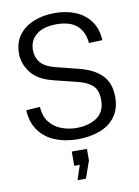

<svg xmlns="http://www.w3.org/2000/svg" viewBox="-102 -789 796 1098"><g transform="rotate(-10 295.5 -240.0)"><path d="M297 12Q223 11 165.5 -13.5Q108 -38 74.5 -86Q41 -134 38 -203L118 -208Q121 -155 146.5 -121Q172 -87 212.5 -70.5Q253 -54 299 -53Q372 -52 421 -84Q470 -116 470 -186Q470 -245 439 -272Q408 -299 352 -312L219 -345Q131 -367 92 -418.5Q53 -470 53 -528Q53 -592 85 -635Q117 -678 171.5 -700Q226 -722 293 -722Q359 -722 412.5 -700.5Q466 -679 499 -634.5Q532 -590 536 -522L458 -519Q444 -657 294 -657Q217 -657 176 -624Q135 -591 135 -535Q135 -492 160.5 -461.5Q186 -431 247 -416L378 -383Q464 -361 508 -315Q552 -269 552 -189Q552 -121 519 -76Q486 -31 428.5 -9.5Q371 12 297 12ZM257 242 285 158H253V75H341V142L306 242Z"/></g></svg>

Font: Special Gothic
Style: Regular
Weight: 400
Designer: Alistair McCready
Foundry: Monolith
Version: Version 1.010; ttfautohint (v1.8.4.7-5d5b)